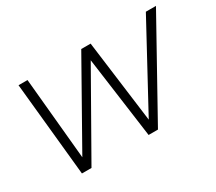

<svg xmlns="http://www.w3.org/2000/svg" viewBox="-99 -694 998 888"><g transform="rotate(-30 400.5 -250.0)"><path d="M117 0 67 -500H115L156 -64L402 -500H452L509 -61L747 -500H801L523 0H473L414 -433L168 0Z"/></g></svg>

Font: Prodigy Sans Light
Style: Italic
Weight: 300
Italic angle: -13°
Designer: Wei Huang
Foundry: Wei Huang
Version: Version 1.003; ttfautohint (v1.8.3)